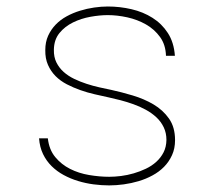

<svg xmlns="http://www.w3.org/2000/svg" viewBox="-20 -558 640 588"><path d="M489.7 -129.4Q489.7 -150.9 481.4 -168.2Q473.1 -185.5 459 -198.7Q444.8 -211.9 426.5 -221.9Q408.2 -231.9 388.2 -239Q368.2 -246.1 348.6 -251.2Q329.1 -256.3 312.5 -259.8Q292.5 -264.2 270 -269.3Q247.6 -274.4 226.1 -282Q204.6 -289.6 184.8 -299.8Q165 -310.1 150.4 -324.7Q135.7 -339.4 127 -359.1Q118.2 -378.9 118.7 -404.8Q118.7 -429.2 127.4 -448.5Q136.2 -467.8 150.6 -482.7Q165 -497.6 184.3 -508.1Q203.6 -518.6 224.9 -525.1Q246.1 -531.7 268.1 -534.9Q290 -538.1 310.1 -538.1Q347.2 -538.1 382.8 -529.8Q418.5 -521.5 447 -503.4Q475.6 -485.4 494.1 -456.8Q512.7 -428.2 515.6 -387.2H488.3Q487.3 -420.9 470.2 -444.6Q453.1 -468.3 427 -483.2Q400.9 -498 369.9 -504.9Q338.9 -511.7 310.1 -511.7Q285.6 -511.7 257.1 -506.6Q228.5 -501.5 203.6 -489.3Q178.7 -477.1 162.1 -456.8Q145.5 -436.5 145 -405.8Q144.5 -383.3 152.8 -366.7Q161.1 -350.1 175 -337.6Q189 -325.2 207.3 -316.4Q225.6 -307.6 245.1 -301.3Q264.6 -294.9 284.4 -290.5Q304.2 -286.1 320.8 -282.7Q352.1 -275.9 386.5 -265.6Q420.9 -255.4 450 -238.3Q479 -221.2 497.6 -194.8Q516.1 -168.5 516.1 -128.9Q516.1 -103 506.8 -82.8Q497.6 -62.5 482.4 -47.1Q467.3 -31.7 447 -20.8Q426.8 -9.8 404.5 -3.2Q382.3 3.4 359.1 6.6Q335.9 9.8 314.5 9.8Q291 9.8 266.6 6.6Q242.2 3.4 219 -3.7Q195.8 -10.7 175 -22Q154.3 -33.2 138.2 -49.1Q122.1 -64.9 111.8 -86.2Q101.6 -107.4 99.6 -134.3H126.5Q130.4 -99.6 149.2 -76.9Q168 -54.2 194.6 -40.8Q221.2 -27.3 252.9 -22Q284.7 -16.6 314.5 -16.6Q331.1 -16.6 350.6 -19Q370.1 -21.5 389.4 -27.1Q408.7 -32.7 426.8 -41.3Q444.8 -49.8 458.7 -62.5Q472.7 -75.2 481 -91.6Q489.3 -107.9 489.7 -129.4Z"/></svg>

Font: TypoPRO Roboto Mono
Style: Regular
Weight: 250
Designer: Google
Version: Version 2.000986; 2015; ttfautohint (v1.3)